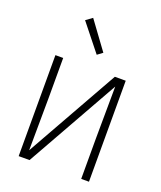

<svg xmlns="http://www.w3.org/2000/svg" viewBox="-139 -840 778 929"><g transform="rotate(20 250.0 -376.0)"><path d="M69 0V-520H109V-312Q109 -245 108 -178Q107 -111 107 -44L375 -520H431V0H391V-208Q391 -275 392 -342Q393 -409 393 -476L125 0ZM256 -590 146 -728 179 -752 283 -610Z"/></g></svg>

Font: Iosevka Term Curly Extralight
Style: Regular
Weight: 200
Designer: Belleve Invis
Foundry: Belleve Invis
Version: Version 32.3.0